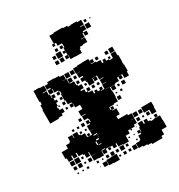

<svg xmlns="http://www.w3.org/2000/svg" viewBox="-182 -867 953 1021"><g transform="rotate(-30 295.0 -356.5)"><path d="M281 -691H271V-679H257V-693H269V-741H296V-744H352V-740H378V-733H395V-735H433V-730H458V-702H435V-699H457V-673H435V-666H454V-646H434V-665H428V-642H406V-640H428V-612H401V-609H380V-600H374V-576H334V-577H305V-604H303V-587H285V-605H302V-648H308V-669H307V-673H281ZM467 -723H481V-709H467ZM501 -719H507V-713H501ZM461 -699H487V-673H461ZM256 -664H272V-648H256ZM286 -648V-664H302V-648ZM249 -641H279V-611H249ZM225 -635H243V-617H225ZM287 -619V-633H301V-619ZM253 -607H275V-585H253ZM224 -606H244V-586H224ZM422 -107V-96H380V-78H355V-43H319V-47H293V-68H287V-51H267V-68H254V-70H228V-50H206V-72H226V-76H206V-72H203V-45H171V-47H143V-75H168V-76H142V-101H138V-80H116V-102H108V-108H84V-130H78V-110H56V-130H50V-108H24V-130H16V-172H55V-193H79V-199H84V-224H110V-204H113V-225H141V-204H150V-198H174V-174H180V-172H203V-195H223V-196H202V-226H223V-232H208V-250H226V-235H231V-252H228V-259H205V-283H228V-286H202V-316H227V-342H198V-368H196V-352H178V-370H194V-376H172V-401H167V-441H171V-458H165V-443H149V-459H164V-466H142V-489H139V-469H115V-493H135V-499H115V-523H135V-533H179V-531H207V-524H230V-498H210V-497H233V-471H236V-492H258V-470H237V-466H262V-442H268V-433H289V-409H268V-402H288V-383H298V-400H316V-382H299V-376H322V-356H329V-369H345V-356H359V-369H375V-353H362V-350H382V-376H407V-378H384V-404H407V-407H383V-432H358V-431H377V-411H357V-430H353V-405H321V-430H316V-441H297V-461H316V-468H294V-494H316V-495H291V-527H318V-530H347V-531H387V-499H415V-494H440V-475H449V-489H465V-475H481V-469H498V-470H503V-495H531V-470H536V-432H535V-411H537V-371H531V-347H503V-371H479V-370H496V-352H478V-369H470V-348H445V-343H411V-317H413V-285H411V-257H385V-253H357V-251H354V-235H359V-249H375V-233H361V-229H385V-193H364V-179H365V-174H420V-166H442V-136H422V-135H441V-107ZM86 -493H109V-469H115V-446H118V-460H136V-442H122V-428H134V-414H122V-396H115V-383H119V-372H138V-350H119V-339H94V-334H40V-418H43V-445H52V-462H48V-500H49V-529H85V-526H112V-496H86ZM260 -498H234V-524H260ZM530 -498H504V-524H530ZM266 -522H288V-500H266ZM406 -502H388V-520H406ZM496 -502H478V-520H496ZM435 -503H419V-519H435ZM269 -489H285V-473H269ZM481 -487H493V-475H481ZM285 -443H269V-459H285ZM150 -414V-428H164V-414ZM301 -415V-427H313V-415ZM165 -383H149V-399H165ZM329 -399H345V-383H329ZM360 -384V-398H374V-384ZM131 -395V-387H123V-395ZM151 -367H163V-355H151ZM386 -346V-345H409V-346ZM416 -342H438V-320H416ZM477 -341H497V-321H477ZM451 -337H463V-325H451ZM463 -295H451V-307H463ZM423 -297V-305H431V-297ZM437 -261H417V-281H437ZM179 -263V-279H195V-263ZM196 -232H178V-250H196ZM121 -235V-247H133V-235ZM151 -247H163V-235H151ZM400 -244V-238H394V-244ZM163 -205H151V-217H163ZM192 -216V-206H182V-216ZM180 -188H194V-174H180ZM228 -144H229V-167H208V-162H228ZM563 -135H561V-107H533V-135H501V-167H563ZM445 -163H469V-139H445ZM477 -161H497V-141H477ZM224 -140H208V-133H224ZM199 -110H205V-130H199ZM466 -130V-112H448V-130ZM508 -130H526V-112H508ZM492 -126V-116H482V-126ZM224 -109H206V-106H224ZM81 -77H53V-105H81ZM567 -52H568V-10H536V18H519V31H455V24H432V19H407V14H382V-16H407V-21H413V-45H432V-53H419V-69H435V-56H438V-80H444V-104H470V-84H477V-101H497V-84H510V-78H527V-81H567ZM49 -79H25V-103H49ZM555 -99V-83H539V-99ZM103 -85H91V-97H103ZM393 -95H401V-87H393ZM520 -94V-88H514V-94ZM429 -93V-89H425V-93ZM78 -50H56V-72H78ZM137 -51H117V-71H137ZM46 -52H28V-70H46ZM254 -54H240V-68H254ZM92 -56V-66H102V-56ZM363 -57V-65H371V-57ZM394 -58V-64H400V-58ZM319 -19H295V-43H319ZM237 -21V-41H257V-21ZM209 -23V-39H225V-23ZM285 -23H269V-39H285ZM344 -24H330V-38H344ZM103 -25H91V-37H103ZM163 -25H151V-37H163ZM41 -27H33V-35H41ZM71 -27H63V-35H71ZM183 -27V-35H191V-27ZM401 -27H393V-35H401ZM201 -17H229V-19H265V17H229V15H201ZM199 11H175V-13H199ZM379 11H355V-13H379ZM315 7H299V-9H315ZM344 6H330V-8H344ZM282 4H272V-6H282ZM159 1H155V-3H159Z"/></g></svg>

Font: Rubik-Storm
Style: Regular
Weight: 400
Designer: NaN (generative design), Hubert & Fischer (Rubik source font outlines)
Foundry: NaN, Hubert & Fischer
Version: Version 1.000